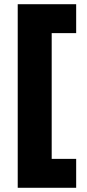

<svg xmlns="http://www.w3.org/2000/svg" viewBox="-20 -690 411 910"><path d="M64 200H341V63H225V-533H341V-670H64Z"/></svg>

Font: LT Wave Alt Black
Style: Regular
Weight: 900
Designer: Daniel Lyons
Version: Version 2.5 (Glyphs App)